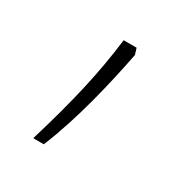

<svg xmlns="http://www.w3.org/2000/svg" viewBox="-74 -162 326 347"><g transform="rotate(30 89.0 11.5)"><path d="M122 -93 118 -106H91C82 -32 66 36 38 129H60C89 59 109 -27 122 -93Z"/></g></svg>

Font: Noto Sans Gujarati UI Condensed Thin
Style: Regular
Weight: 100
Width: 3
Designer: Jelle Bosma - Monotype Design Team, Universal Thirst
Foundry: Monotype Imaging Inc.
Version: Version 2.106